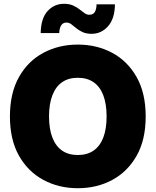

<svg xmlns="http://www.w3.org/2000/svg" viewBox="-20 -970 811 1000"><path d="M385.3 10.3Q286.1 10.3 205.8 -33Q125.5 -76.2 78.6 -159.4Q31.7 -242.7 31.7 -363.3Q31.7 -484.9 78.6 -568.4Q125.5 -651.9 205.8 -694.8Q286.1 -737.8 385.3 -737.8Q484.4 -737.8 564.5 -694.8Q644.5 -651.9 691.7 -568.4Q738.8 -484.9 738.8 -363.3Q738.8 -242.2 691.7 -158.9Q644.5 -75.7 564.5 -32.7Q484.4 10.3 385.3 10.3ZM385.3 -162.6Q434.1 -162.6 467.5 -185.8Q501 -209 518.1 -253.9Q535.2 -298.8 535.2 -363.3Q535.2 -428.2 518.1 -473.4Q501 -518.6 467.5 -541.7Q434.1 -564.9 385.3 -564.9Q336.4 -564.9 303.2 -541.7Q270 -518.6 252.7 -473.4Q235.4 -428.2 235.4 -363.3Q235.4 -298.8 252.7 -253.9Q270 -209 303.2 -185.8Q336.4 -162.6 385.3 -162.6ZM457.5 -793.9Q429.7 -793.9 410.4 -802.7Q391.1 -811.5 377.2 -823.2Q363.3 -835 351.3 -843.8Q339.4 -852.5 325.7 -852.5Q308.6 -852.5 299.1 -838.6Q289.6 -824.7 288.6 -797.9H191.9Q193.4 -875 228 -912.6Q262.7 -950.2 313 -950.2Q340.3 -950.2 359.9 -941.7Q379.4 -933.1 393.8 -921.6Q408.2 -910.2 420.2 -901.6Q432.1 -893.1 444.8 -893.1Q465.3 -893.1 473.9 -907.5Q482.4 -921.9 482.9 -947.3H578.6Q577.6 -872.1 542.5 -833Q507.3 -793.9 457.5 -793.9Z"/></svg>

Font: Inter 17pt Black
Style: Regular
Weight: 900
Version: Version 4.001;git-66647c0bb